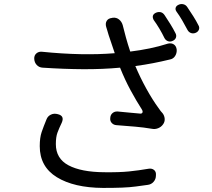

<svg xmlns="http://www.w3.org/2000/svg" viewBox="-20 -873 1040 942"><path d="M746 -811Q773 -821 788 -798Q802 -777 816 -754.5Q830 -732 841 -710Q847 -699 843 -688Q839 -677 826 -672Q815 -667 804 -671Q793 -675 787 -686Q776 -709 762 -732.5Q748 -756 734 -775Q721 -800 746 -811ZM857 -850Q868 -855 880 -852Q892 -849 899 -838Q914 -816 928.5 -793Q943 -770 953 -750Q960 -739 956 -728Q952 -717 940 -712Q928 -707 917 -711Q906 -715 900 -726Q888 -749 874 -773Q860 -797 846 -816Q839 -826 842 -835.5Q845 -845 857 -850ZM263 -313Q298 -305 283 -271Q270 -244 262 -222.5Q254 -201 254 -166Q254 -95 316 -62Q378 -29 490 -28Q566 -27 614 -32Q662 -37 708 -45Q725 -48 736 -39Q747 -30 745 -12Q745 6 733.5 19Q722 32 705 34Q676 38 646.5 42Q617 46 579 47.5Q541 49 485 49Q343 48 259 -3.5Q175 -55 175 -156Q175 -198 184.5 -225.5Q194 -253 208 -287Q214 -303 229.5 -310.5Q245 -318 263 -313ZM148 -584Q147 -601 158.5 -611Q170 -621 187 -619Q385 -599 543 -612L513 -701Q509 -713 506.5 -723Q504 -733 501 -741Q496 -758 503.5 -770.5Q511 -783 529 -785L533 -786Q551 -788 564 -777.5Q577 -767 582 -750Q589 -721 598 -688.5Q607 -656 619 -620Q668 -626 714 -635.5Q760 -645 804 -659Q821 -663 833 -655Q845 -647 847 -629Q848 -612 839 -598Q830 -584 813 -581Q772 -571 730.5 -563Q689 -555 644 -549Q668 -492 698.5 -437Q729 -382 757 -344Q763 -335 768 -328.5Q773 -322 778 -317Q787 -305 788 -290Q789 -275 780 -263Q771 -250 756 -244Q741 -238 726 -241Q685 -248 644 -251.5Q603 -255 551 -259Q537 -260 528 -270Q519 -280 521 -295Q522 -310 532.5 -318.5Q543 -327 557 -326Q588 -323 614.5 -320.5Q641 -318 664 -316Q675 -314 678.5 -320Q682 -326 676 -336Q649 -378 621 -429.5Q593 -481 569 -541Q483 -533 388.5 -533.5Q294 -534 189 -541Q172 -542 160.5 -554Q149 -566 148 -584Z"/></svg>

Font: Chiron GoRound TC
Style: Regular
Weight: 400
Designer: Ryoko NISHIZUKA 西塚涼子 (kana, bopomofo & ideographs); Paul D. Hunt (Latin, Greek & Cyrillic); Sandoll Communications 산돌커뮤니
Foundry: Adobe
Version: Version 1.000;hotconv 1.1.1;makeotfexe 2.6.0